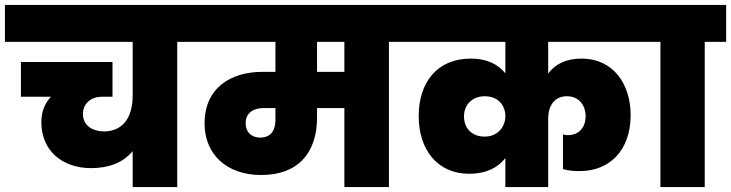

<svg xmlns="http://www.w3.org/2000/svg" viewBox="-34 -760 2970 780"><path d="M-14 -590H505V-373C505 -285 468 -229 392 -226C341 -226 303 -250 303 -297C303 -341 338 -367 379 -367H423V-508H51V-367H173C147 -339 134 -305 134 -264C134 -146 221 -77 336 -77C408 -77 466 -99 505 -146V0H686V-590H773V-740H-14Z M1023 -201C990 -201 964 -221 964 -260C964 -300 994 -321 1037 -321H1085V-273C1085 -230 1066 -201 1023 -201ZM1365 -468H1254V-590H1365ZM745 -590H1085V-468H1031C903 -468 797 -402 797 -259C797 -132 888 -49 1027 -49C1176 -49 1254 -138 1254 -283V-321H1365V0H1546V-590H1634V-740H745Z M2019 0H2193V-278C2193 -330 2218 -369 2269 -369C2318 -369 2345 -332 2345 -288C2345 -240 2316 -211 2273 -211C2264 -211 2258 -212 2253 -214V-73C2278 -66 2299 -65 2322 -65C2441 -65 2528 -148 2528 -292C2528 -418 2458 -522 2328 -522C2267 -522 2221 -500 2193 -461V-590H2589V-740H1606V-590H2019V-462C1990 -499 1943 -522 1879 -522C1743 -522 1667 -427 1667 -288C1667 -152 1743 -54 1872 -54C1940 -54 1988 -78 2019 -118ZM1935 -205C1884 -205 1851 -238 1851 -287C1851 -336 1886 -369 1935 -369C1990 -369 2019 -332 2019 -288C2019 -244 1987 -205 1935 -205Z M2649 0H2829V-590H2916V-740H2561V-590H2649Z"/></svg>

Font: SVN-Poppins ExtraBold
Style: Regular
Weight: 800
Designer: Ninad Kale (Devanagari), Jonny Pinhorn (Latin)
Foundry: Indian Type Foundry
Version: Version 3.002 2017; ttfautohint (v1.8.3)